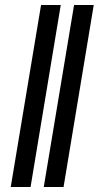

<svg xmlns="http://www.w3.org/2000/svg" viewBox="-20 -747 394 767"><path d="M222.7 -727.1 102.1 0H22.9L144 -727.1ZM354.5 -727.1 233.9 0H154.8L275.9 -727.1Z"/></svg>

Font: Inter 20pt
Style: Italic
Weight: 400
Italic angle: -9.3988°
Version: Version 4.001;git-66647c0bb